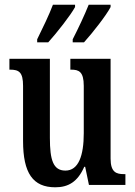

<svg xmlns="http://www.w3.org/2000/svg" viewBox="-20 -786 574 816"><path d="M289 -619V-606H337C374 -647 432 -721 450 -756V-766H357C339 -721 314 -668 289 -619ZM138 -619V-606H185C222 -647 280 -721 299 -756V-766H205C188 -721 162 -668 138 -619ZM215 10C270 10 310 -13 338 -77H342L358 0H513V-46H507C475 -46 450 -53 450 -112V-536H279V-490H282C315 -490 336 -482 336 -421V-220C336 -125 314 -61 258 -61C206 -61 192 -106 192 -200V-536H20V-490H23C61 -490 78 -479 78 -421V-187C78 -50 120 10 215 10Z"/></svg>

Font: Noto Serif Hebrew ExtraCondensed SemiBold
Style: Regular
Weight: 600
Width: 2
Designer: Monotype Design Team
Foundry: Monotype Imaging Inc.
Version: Version 2.004